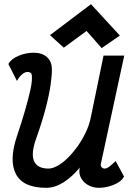

<svg xmlns="http://www.w3.org/2000/svg" viewBox="-20 -884 640 918"><path d="M61 -497 20 -578Q34 -603 69.5 -617.5Q105 -632 140 -632Q181 -632 204 -611.5Q227 -591 228 -556Q229 -528 222 -479Q215 -430 198 -365Q181 -300 153 -222Q127 -149 143 -113.5Q159 -78 212 -78Q232 -78 256.5 -92Q281 -106 305.5 -130.5Q330 -155 352 -186Q374 -217 390.5 -252Q407 -287 414 -322L475 -618H574L464 -109Q464 -106 462.5 -101.5Q461 -97 462 -92Q464 -85 469 -81.5Q474 -78 481 -78Q489 -78 499.5 -85Q510 -92 533 -114L573 -40Q560 -15 524 -0.5Q488 14 453 14Q422 14 398 -1Q374 -16 364 -40.5Q354 -65 365 -93L368 -90Q325 -38 283.5 -12Q242 14 201 14Q91 14 56.5 -51Q22 -116 61 -233Q83 -298 99.5 -355Q116 -412 125.5 -455.5Q135 -499 132 -525Q131 -533 125.5 -536.5Q120 -540 112 -540Q99 -540 85.5 -528.5Q72 -517 61 -497ZM466 -654 394 -736 285 -656 219 -716 415 -864 553 -714Z"/></svg>

Font: Victor Mono Thin
Style: Italic
Weight: 100
Italic angle: -12°
Monospace: yes
Designer: Rune Bjørnerås
Version: Version 1.561;gftools[0.9.30]